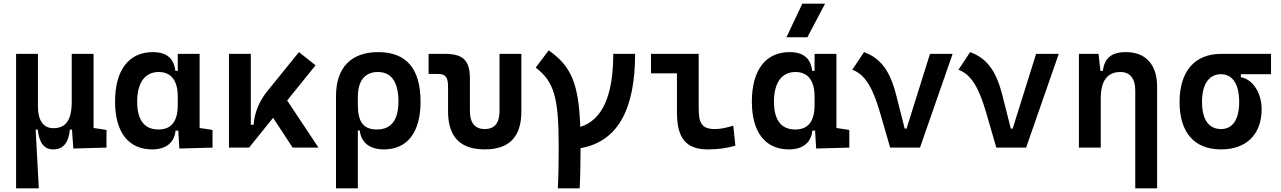

<svg xmlns="http://www.w3.org/2000/svg" viewBox="-20 -815 7071 1060"><path d="M273.9 9.8C328.6 9.8 358.9 -26.4 365.7 -99.6H377.4L384.8 4.9L567.9 0V-97.7L496.6 -108.4V-517.6H376V-253.9C376 -148.4 341.3 -107.4 273.9 -107.4C220.7 -107.4 189.5 -149.4 189.5 -224.6V-517.6H68.8V224.6H194.3L176.8 -99.6H188.5C195.8 -26.4 223.6 9.8 273.9 9.8Z M820.3 9.8C893.6 9.8 942.4 -24.9 949.2 -93.8H964.4L970.2 4.9L1153.3 0V-97.7L1082 -108.4V-517.6H961.4V-423.8H948.2C940.4 -493.2 899.4 -527.3 823.7 -527.3C690.9 -527.3 615.2 -427.7 615.2 -253.9C615.2 -84 689.9 9.8 820.3 9.8ZM961.4 -235.4C961.4 -147.5 928.2 -100.1 855 -100.1C777.3 -100.1 737.3 -151.9 737.3 -253.9C737.3 -358.4 780.3 -417.5 856 -417.5C924.8 -417.5 961.4 -370.1 961.4 -282.2Z M1244.1 0H1355L1487.8 -164.6L1595.7 0H1738.3L1565.4 -260.3L1722.2 -454.6L1630.4 -527.3L1458 -314.5C1410.6 -256.8 1385.3 -193.8 1380.4 -126.5H1364.7V-517.6H1244.1Z M2100.1 9.8C2228.5 9.8 2301.8 -84 2301.8 -253.9C2301.8 -435.5 2223.6 -527.3 2068.4 -527.3C1917.5 -527.3 1835 -440.9 1835 -284.2V224.6H1955.6V-94.7H1966.3C1973.6 -25.4 2023.9 9.8 2100.1 9.8ZM1955.6 -235.8V-279.8C1955.6 -368.7 1994.6 -417.5 2065.9 -417.5C2141.1 -417.5 2179.7 -362.3 2179.7 -253.9C2179.7 -151.9 2139.2 -100.1 2061 -100.1C1986.3 -100.1 1955.6 -142.1 1955.6 -235.8Z M2656.2 9.8C2791.5 9.8 2858.4 -59.6 2858.4 -200.2V-517.6H2737.8V-202.6C2737.8 -136.2 2710.9 -102.5 2656.2 -102.5C2602.1 -102.5 2574.2 -136.2 2574.2 -202.6V-380.9C2574.2 -481.4 2537.6 -517.6 2435.5 -517.6H2346.2V-406.7H2398.9C2439 -406.7 2453.6 -388.7 2453.6 -338.4V-200.2C2453.6 -59.6 2521 9.8 2656.2 9.8Z M3059.6 224.6H3180.2C3183.6 162.6 3185.1 88.9 3185.1 2.9C3386.7 -32.2 3486.3 -205.1 3486.3 -517.6H3365.7C3365.7 -286.1 3305.2 -152.3 3183.6 -114.3C3174.8 -356.9 3132.8 -449.7 3009.3 -537.1L2937.5 -441.9C3039.1 -364.7 3064.5 -276.4 3064.5 -4.9C3064.5 84.5 3063 160.6 3059.6 224.6Z M3888.7 9.8C3943.4 9.8 3988.3 3.9 4040 -10.7L4028.3 -121.1C3986.8 -108.4 3956.1 -102.5 3927.7 -102.5C3851.6 -102.5 3837.4 -137.7 3837.4 -219.7V-517.6H3574.2V-410.2H3717.3V-195.3C3717.3 -51.8 3767.1 9.8 3888.7 9.8Z M4335.9 9.8C4409.2 9.8 4458 -24.9 4464.8 -93.8H4480L4485.8 4.9L4668.9 0V-97.7L4597.7 -108.4V-517.6H4477.1V-423.8H4463.9C4456.1 -493.2 4415 -527.3 4339.4 -527.3C4206.5 -527.3 4130.9 -427.7 4130.9 -253.9C4130.9 -84 4205.6 9.8 4335.9 9.8ZM4477.1 -235.4C4477.1 -147.5 4443.8 -100.1 4370.6 -100.1C4293 -100.1 4252.9 -151.9 4252.9 -253.9C4252.9 -358.4 4295.9 -417.5 4371.6 -417.5C4440.4 -417.5 4477.1 -370.1 4477.1 -282.2ZM4321.8 -609.4H4437.5L4535.2 -794.9H4409.7Z M4894.5 0H5059.1L5239.3 -517.6H5114.3L4984.9 -105H4974.6L4928.2 -288.1C4892.6 -428.2 4840.8 -493.7 4750 -527.3L4685.5 -429.7C4757.8 -403.8 4799.8 -326.7 4839.4 -190.4Z M5480.5 0H5645L5825.2 -517.6H5700.2L5570.8 -105H5560.5L5514.2 -288.1C5478.5 -428.2 5426.8 -493.7 5335.9 -527.3L5271.5 -429.7C5343.8 -403.8 5385.7 -326.7 5425.3 -190.4Z M6247.6 224.6H6368.2V-336.9C6368.2 -458 6305.7 -527.3 6196.3 -527.3C6115.2 -527.3 6077.1 -493.2 6068.8 -423.8H6055.2L6044.9 -517.6H5936.5V0H6057.1V-271.5C6057.1 -369.6 6093.8 -417.5 6166 -417.5C6217.8 -417.5 6247.6 -381.3 6247.6 -317.4Z M6721.2 9.8C6861.3 9.8 6945.3 -73.2 6945.3 -212.4C6945.3 -302.7 6896 -377.4 6830.6 -388.7V-405.3H6997.1V-517.6H6721.2C6575.7 -517.6 6492.2 -420.9 6492.2 -252C6492.2 -83 6573.7 9.8 6721.2 9.8ZM6721.2 -102.5C6653.3 -102.5 6616.2 -155.3 6616.2 -252C6616.2 -350.1 6654.3 -405.3 6721.2 -405.3C6784.7 -405.3 6821.3 -350.1 6821.3 -252C6821.3 -155.3 6785.6 -102.5 6721.2 -102.5Z"/></svg>

Font: Cascadia Code PL SemiBold
Style: Regular
Weight: 600
Monospace: yes
Designer: Aaron Bell
Foundry: Saja Typeworks
Version: Version 2404.023